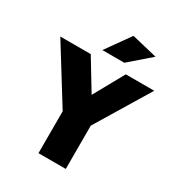

<svg xmlns="http://www.w3.org/2000/svg" viewBox="-247 -1082 1123 1218"><g transform="rotate(30 315.0 -473.0)"><path d="M659 -710 421 -317V0H221V-307L-29 -710H194L328 -489L451 -710ZM245 -769 371 -946 558 -901 406 -769Z"/></g></svg>

Font: Livvic Black
Style: Regular
Weight: 900
Designer: Jacques Le Bailly, Baron von Fonthausen
Version: Version 1.001; ttfautohint (v1.8.2)